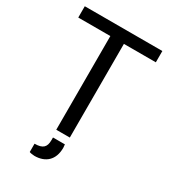

<svg xmlns="http://www.w3.org/2000/svg" viewBox="-213 -802 982 1104"><g transform="rotate(30 278.5 -250.0)"><path d="M317 72C317 67 316 58 315 50H236V68C236 114 217 134 162 134V189C170 193 184 194 196 195C269 195 317 153 317 72ZM17 -695V-620H230V2H320V-620H532V-695Z"/></g></svg>

Font: Repo
Style: Regular
Weight: 400
Designer: Stefan Peev
Foundry: Context Ltd
Version: Version 0.000